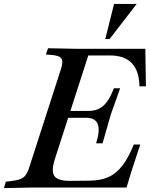

<svg xmlns="http://www.w3.org/2000/svg" viewBox="-48 -960 767 983"><path d="M-28 3 -18 -30 3 -32Q36 -36 54.5 -42.5Q73 -49 84 -64.5Q95 -80 103 -107L261 -597Q272 -629 271 -645.5Q270 -662 256 -669.5Q242 -677 211 -679L187 -681L198 -713L353 -710H696L699 -518H666Q663 -676 516 -676H404L234 -149Q213 -85 230 -59.5Q247 -34 310 -34L408 -35Q465 -35 506 -53Q547 -71 578.5 -112Q610 -153 637 -220H670L624 -80L600 0H124ZM444 -226Q465 -292 452.5 -324.5Q440 -357 393 -357H263L274 -392H404Q436 -392 458.5 -403Q481 -414 499.5 -439Q518 -464 535 -508H567L519 -373L477 -226ZM491 -760 536 -940H652L513 -760Z"/></svg>

Font: Baskervville SemiBold
Style: Italic
Weight: 600
Italic angle: -18°
Version: Version 1.100